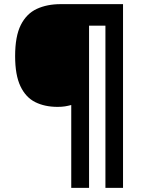

<svg xmlns="http://www.w3.org/2000/svg" viewBox="-20 -780 689 927"><path d="M574 127H489V-656H410V127H324V-273Q309 -269 294 -266.5Q279 -264 258 -264Q196 -264 150 -287Q104 -310 78.5 -364Q53 -418 53 -509Q53 -605 80.5 -659.5Q108 -714 157.5 -737Q207 -760 273 -760H574Z"/></svg>

Font: Noto Sans Myanmar ExtraBold
Style: Regular
Weight: 800
Designer: Monotype Design Team
Foundry: Monotype Imaging Inc.
Version: Version 2.107; ttfautohint (v1.8.4.7-5d5b)